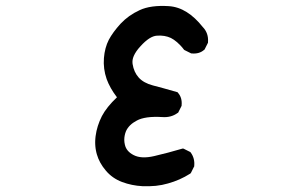

<svg xmlns="http://www.w3.org/2000/svg" viewBox="-20 -558 1040 654"><path d="M465.3 76.2Q428.7 74.2 396 62Q362.3 49.3 340.3 22.9Q318.4 -2.9 310.1 -31.7Q309.1 -35.2 308.3 -38.3Q307.6 -41.5 306.9 -44.9Q306.2 -48.3 305.7 -51.8Q305.2 -55.2 304.9 -58.6Q304.7 -62 304.4 -65.7Q304.2 -69.3 304.2 -73Q304.2 -76.7 304.4 -80.3Q304.7 -84 304.9 -87.6Q305.2 -91.3 305.7 -94.7Q310.1 -128.9 327.1 -162.6Q343.3 -193.4 378.4 -226.6Q354.5 -257.8 343.3 -288.6Q331.1 -323.7 334 -360.4Q335.4 -377.9 339.6 -393.6Q343.8 -409.2 350.6 -422.4Q364.3 -448.2 390.6 -477.1Q404.3 -491.7 420.4 -503.2Q436.5 -514.6 455.6 -523.4Q493.2 -541 554.7 -537.1Q570.8 -536.1 586.2 -531Q601.6 -525.9 616 -516.8Q630.4 -507.8 644 -495.1Q657.7 -482.4 670.4 -466.3Q690.9 -445.3 688.5 -414.6V-412.6L687.5 -410.6L677.7 -391.1L676.8 -389.2L675.3 -388.2Q658.7 -373.5 632.8 -376H630.9L629.4 -377L609.9 -386.7L607.9 -387.7L606.4 -389.2Q600.6 -397 594.7 -403.1Q588.9 -409.2 583.3 -414.1Q577.6 -418.9 572.3 -422.6Q566.9 -426.3 562 -428.7Q541 -438.5 514.6 -436.5Q489.7 -435.1 458.5 -400.4Q450.2 -391.6 444.6 -383.3Q439 -375 435.8 -367.7Q432.6 -360.4 431.6 -353.5Q430.7 -346.7 431.6 -340.3Q436 -312 452.6 -293.7Q469.2 -275.4 500.5 -267.1Q534.7 -258.3 582 -244.6L584.5 -244.1L586.4 -241.7Q601.1 -225.1 598.6 -199.2V-197.3L597.7 -195.8L587.9 -176.3L586.9 -174.3L584.5 -172.9Q573.7 -165 560.8 -161.6Q547.9 -158.2 533.7 -159.2Q503.4 -161.1 481.4 -158Q459.5 -154.8 446.3 -147.5Q432.1 -140.1 423.1 -131.1Q414.1 -122.1 409.2 -111.3Q406.2 -104 404.8 -96.7Q403.3 -89.4 403.3 -81.5Q403.3 -73.7 405.3 -65.4Q410.2 -42.5 435.1 -29.8Q461.4 -16.1 505.4 -26.4Q553.2 -37.6 599.6 -51.3L603.5 -52.2L606.9 -50.8L626.5 -41L628.4 -40L629.9 -38.1Q644 -18.6 641.6 6.8V8.8L640.6 10.3L630.9 29.8L629.4 32.2L627.4 33.7Q592.8 55.7 552.2 66.9Q532.2 72.8 510.5 75Q488.8 77.1 465.3 76.2Z"/></svg>

Font: NaikaiFont
Style: Bold
Weight: 700
Version: Version 1.89